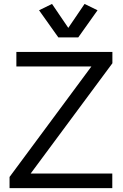

<svg xmlns="http://www.w3.org/2000/svg" viewBox="-20 -971 635 991"><path d="M29.3 0V-57.6L451.7 -627.9H64.5V-703.1H560.1V-644.5L138.2 -75.2H559.6V0ZM248.5 -950.7 332.5 -827.1 416.5 -950.7 483.4 -918 383.8 -777.8H281.2L181.6 -918Z"/></svg>

Font: Schibsted Grotesk
Style: Regular
Weight: 400
Designer: Bakken & Baeck AS, Henrik Kongsvoll
Foundry: Schibsted ASA
Version: Version 1.100; ttfautohint (v1.8.4.7-5d5b);gftools[0.9.25]